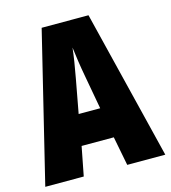

<svg xmlns="http://www.w3.org/2000/svg" viewBox="-107 -801 788 887"><g transform="rotate(-15 287.0 -357.0)"><path d="M392 0H574L398 -714H174L0 0H184L211 -139H365ZM310 -445 339 -285H236L266 -447C276 -500 284 -551 288 -589C293 -549 300 -498 310 -445Z"/></g></svg>

Font: Noto Sans Lao ExtraCondensed Black
Style: Regular
Weight: 900
Width: 2
Designer: Monotype Design Team
Foundry: Monotype Imaging Inc.
Version: Version 2.003